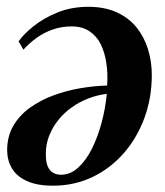

<svg xmlns="http://www.w3.org/2000/svg" viewBox="-20 -544 498 578"><path d="M36 -419.5Q51 -441 80.8 -465Q110.5 -489 152.5 -506.2Q194.5 -523.5 246 -523.5Q295 -523.5 331.2 -507Q367.5 -490.5 390.8 -461.8Q414 -433 425.5 -396Q437 -359 437 -318.5Q437 -249.5 414.8 -189Q392.5 -128.5 352.5 -82.8Q312.5 -37 258.2 -11Q204 15 139.5 15Q92 15 61.5 1.2Q31 -12.5 16.5 -36.2Q2 -60 1.5 -91Q1.5 -133.5 20.2 -165.5Q39 -197.5 70.5 -220Q102 -242.5 141.2 -257Q180.5 -271.5 222.2 -278.5Q264 -285.5 302.5 -286.5Q305 -321.5 300.2 -353.8Q295.5 -386 283.2 -410.8Q271 -435.5 249.2 -450Q227.5 -464.5 195.5 -464.5Q165.5 -464.5 139 -455.2Q112.5 -446 90.5 -430.2Q68.5 -414.5 50.5 -394.5ZM164 -18Q192 -18 215.5 -39.5Q239 -61 256.8 -96.5Q274.5 -132 286 -175.2Q297.5 -218.5 301.5 -261.5Q272.5 -258 245.5 -247.5Q218.5 -237 195.2 -220.2Q172 -203.5 154.8 -181.8Q137.5 -160 127.5 -134Q117.5 -108 118 -79Q118 -47 130 -32.5Q142 -18 164 -18Z"/></svg>

Font: Merriweather 120pt SemiBold
Style: Italic
Weight: 600
Italic angle: -7.8°
Version: Version 2.101